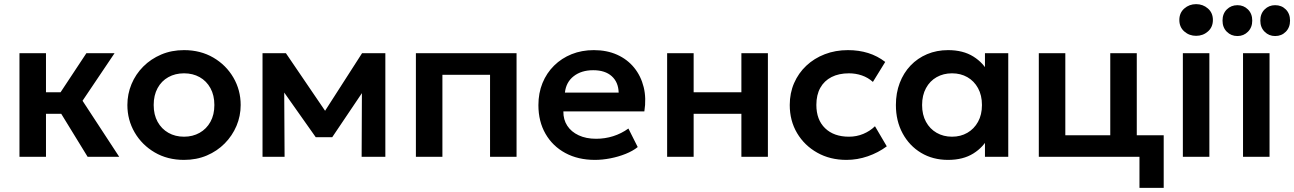

<svg xmlns="http://www.w3.org/2000/svg" viewBox="-20 -757 6248 927"><path d="M403 0 241 -264 397 -500H533L378.5 -270.5L555.5 0ZM74 0V-500H202V-311.5H353V-207.5H202V0Z M868.5 15Q788.5 15 726.8 -21.2Q665 -57.5 630 -117.8Q595 -178 595 -250Q595 -303 615 -351Q635 -399 671.8 -435.8Q708.5 -472.5 758.5 -493.8Q808.5 -515 868.5 -515Q948 -515 1009.8 -479Q1071.5 -443 1106.8 -382.5Q1142 -322 1142 -250Q1142 -197 1121.8 -149.2Q1101.5 -101.5 1065 -64.5Q1028.5 -27.5 978.5 -6.2Q928.5 15 868.5 15ZM868.5 -97Q910.5 -97 943.8 -115.8Q977 -134.5 996 -168.8Q1015 -203 1015 -250Q1015 -297 996 -331.5Q977 -366 944 -384.5Q911 -403 868.5 -403Q826 -403 792.8 -384.5Q759.5 -366 740.8 -331.5Q722 -297 722 -250Q722 -203 741 -168.8Q760 -134.5 793 -115.8Q826 -97 868.5 -97Z M1247.5 0V-500H1357.5H1360.5L1577.5 -181L1522.5 -180L1728 -500H1840.5V0H1726L1727.5 -354L1752 -344L1584 -94.5H1504.5L1328 -344.5L1352 -354.5L1354 0Z M1988 0V-500H2474V0H2346V-396H2116V0Z M2852.5 15Q2771 15 2709.5 -18.2Q2648 -51.5 2613.8 -111Q2579.5 -170.5 2579.5 -249.5Q2579.5 -307.5 2599.2 -356Q2619 -404.5 2655.2 -440.2Q2691.5 -476 2740.2 -495.5Q2789 -515 2847 -515Q2910 -515 2959.5 -492.8Q3009 -470.5 3041.8 -430.2Q3074.5 -390 3087.8 -336.2Q3101 -282.5 3091 -219H2700Q2699.5 -179.5 2718.8 -150Q2738 -120.5 2773.8 -103.8Q2809.5 -87 2858 -87Q2901 -87 2940.5 -99.5Q2980 -112 3014 -136.5L3059 -47Q3035.5 -28 3000.5 -14Q2965.5 0 2926.8 7.5Q2888 15 2852.5 15ZM2707.5 -310H2967Q2965.5 -360.5 2933.5 -389.2Q2901.5 -418 2844 -418Q2787 -418 2750 -389.2Q2713 -360.5 2707.5 -310Z M3201 0V-500H3329V-311.5H3559.5V-500H3687.5V0H3559.5V-207.5H3329V0Z M4067 15Q3987.5 15 3925.8 -19.8Q3864 -54.5 3828.5 -114.2Q3793 -174 3793 -250Q3793 -307.5 3814 -355.8Q3835 -404 3873 -439.8Q3911 -475.5 3962.2 -495.2Q4013.5 -515 4074 -515Q4126.5 -515 4171.5 -501Q4216.5 -487 4254 -458L4194.5 -361.5Q4171 -382.5 4141.2 -392.8Q4111.5 -403 4079 -403Q4030 -403 3994.8 -385Q3959.5 -367 3940.5 -333Q3921.5 -299 3921.5 -250.5Q3921.5 -178.5 3963.8 -137.8Q4006 -97 4079 -97Q4115.5 -97 4148 -110.5Q4180.5 -124 4204.5 -147.5L4261.5 -50.5Q4220.5 -20 4170 -2.5Q4119.5 15 4067 15Z M4557.5 15Q4484 15 4427.2 -19Q4370.5 -53 4338 -113Q4305.5 -173 4305.5 -250Q4305.5 -308 4324 -356.5Q4342.5 -405 4376.2 -440.5Q4410 -476 4456.2 -495.5Q4502.5 -515 4557.5 -515Q4630 -515 4679.5 -484Q4729 -453 4753.5 -403.5L4735.5 -376V-500H4848V0H4735.5V-124L4753.5 -96.5Q4729 -47 4679.5 -16Q4630 15 4557.5 15ZM4576.5 -97Q4618 -97 4650.5 -115.8Q4683 -134.5 4702 -168.8Q4721 -203 4721 -250Q4721 -297 4702 -331.5Q4683 -366 4650.5 -384.5Q4618 -403 4576.5 -403Q4535 -403 4502.2 -384.5Q4469.5 -366 4450.8 -331.5Q4432 -297 4432 -250Q4432 -203 4450.8 -168.8Q4469.5 -134.5 4502.2 -115.8Q4535 -97 4576.5 -97Z M4995.5 0V-500H5123.5V-104H5340.5V-500H5468.5V0ZM5481.5 150V0H5408.5V-104H5598.5V150Z M5691 0V-500H5819V0ZM5755 -584Q5722 -584 5698 -605Q5674 -626 5674 -660.5Q5674 -695 5698 -716Q5722 -737 5755 -737Q5788 -737 5812 -716Q5836 -695 5836 -660.5Q5836 -626 5812 -605Q5788 -584 5755 -584Z M5981.5 0V-500H6109.5V0ZM5954.5 -583Q5924 -583 5903.2 -603.8Q5882.5 -624.5 5882.5 -657.5Q5882.5 -691 5903.2 -711.5Q5924 -732 5954.5 -732Q5984.5 -732 6005.2 -711.5Q6026 -691 6026 -657.5Q6026 -624.5 6005.2 -603.8Q5984.5 -583 5954.5 -583ZM6136.5 -583Q6106.5 -583 6085.8 -603.8Q6065 -624.5 6065 -657.5Q6065 -691 6085.8 -711.5Q6106.5 -732 6136.5 -732Q6167.5 -732 6188 -711.5Q6208.5 -691 6208.5 -657.5Q6208.5 -624.5 6188 -603.8Q6167.5 -583 6136.5 -583Z"/></svg>

Font: Geologica Medium
Style: Regular
Weight: 500
Designer: Sindre Bremnes, Frode Helland
Foundry: Monokrom Skriftforlag AS
Version: Version 1.010;gftools[0.9.28]